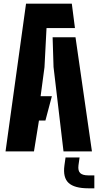

<svg xmlns="http://www.w3.org/2000/svg" viewBox="-20 -820 531 1040"><path d="M10 0 121 -800H369L386 -668H232L221 -456L200 -299H261L226 -167H191L164 0ZM324 0 270 -457 265 -618H389L478 0ZM491 200H459Q383.5 200 351.8 171Q320 142 329 76L335 33H411L405 76Q401.5 105 414.5 117.5Q427.5 130 459 130H491Z"/></svg>

Font: Big Shoulders Stencil Display Thin Black
Style: Regular
Weight: 900
Version: Version 2.001